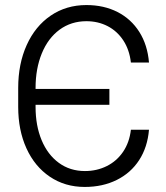

<svg xmlns="http://www.w3.org/2000/svg" viewBox="-20 -737 664 767"><path d="M52.7 -309.6V-385.7Q52.7 -481.9 86.7 -557.1Q120.6 -632.3 182.6 -674.6Q244.6 -716.8 325.2 -716.8Q395 -716.8 449.5 -689Q503.9 -661.1 536.6 -609.4Q569.3 -557.6 575.2 -487.3H502.9Q497.1 -538.1 472.7 -575.4Q448.2 -612.8 409.9 -632.6Q371.6 -652.3 325.2 -652.3Q264.2 -652.3 218 -618.4Q171.9 -584.5 147 -523.7Q122.1 -462.9 122.1 -385.7V-381.8H417V-318.4H122.1V-309.6Q122.1 -235.4 146.2 -177.2Q170.4 -119.1 215.1 -86.4Q259.8 -53.7 319.3 -53.7Q366.7 -53.7 406.5 -73.5Q446.3 -93.3 471.7 -130.6Q497.1 -168 502.9 -218.8H575.2Q569.3 -148.9 535.9 -97.4Q502.4 -45.9 446.3 -18.1Q390.1 9.8 318.4 9.8Q239.7 9.8 179.2 -31Q118.7 -71.8 85.7 -144.3Q52.7 -216.8 52.7 -309.6Z"/></svg>

Font: Pretendard Light
Style: Regular
Weight: 300
Designer: Base glyphs from Inter by Rasmus Andersson; Hangeul glyphs from Noto Sans CJK(Source Han Sans) by Jang Soo-young and Kan
Foundry: Kil Hyung-jin
Version: Version 1.309